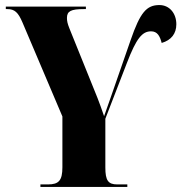

<svg xmlns="http://www.w3.org/2000/svg" viewBox="-20 -740 718 760"><path d="M140 0H484V-10H444C408 -10 397 -26 397 -77V-270L482 -490C520 -589 543 -616 578 -616C603 -616 613 -597 620 -570C658 -581 678 -607 678 -644C678 -687 651 -720 611 -720C560 -720 535 -691 497 -581L416 -348C408 -326 400 -303 392 -280C382 -310 374 -331 366 -352L255 -627C247 -647 245 -657 245 -669C245 -696 261 -704 312 -704H320V-714H3V-704H9C38 -704 52 -691 69 -651L227 -279V-78C227 -26 213 -10 170 -10H140Z"/></svg>

Font: Noto Serif Display ExtraCondensed Black
Style: Regular
Weight: 900
Width: 2
Designer: Monotype Design Team
Foundry: Monotype Imaging Inc.
Version: Version 2.009